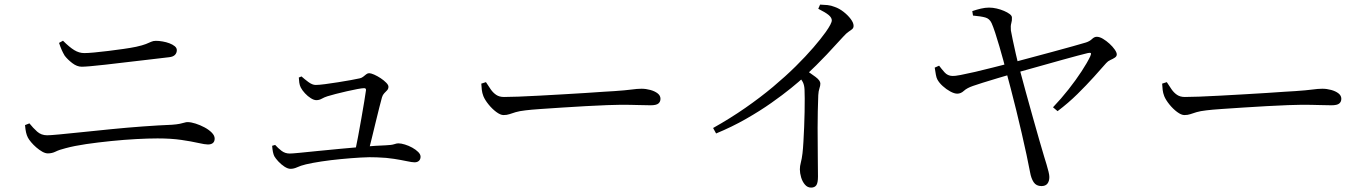

<svg xmlns="http://www.w3.org/2000/svg" viewBox="-20 -785 6040 846"><path d="M726 -533Q676.4 -527 626.5 -521.3Q576.5 -515.6 529.7 -510Q483 -504.4 444.2 -500Q405.4 -495.6 378.4 -493.3Q351.5 -491 340.3 -491Q319.1 -491 298.4 -507Q277.7 -523 265.1 -539.5Q257.6 -552 252.1 -564.5Q246.5 -577 240.2 -596L257.5 -605.6Q285.9 -577.1 307.3 -564.1Q328.6 -551.1 351.4 -551.1Q367.3 -551.1 395.8 -553.8Q424.2 -556.5 458 -560.6Q491.8 -564.7 524.1 -569.4Q556.5 -574 579.5 -578.8Q608.8 -585.3 622.9 -591Q637 -596.8 646.1 -600.9Q655.1 -605.1 667 -605.1Q680.7 -605.1 696.5 -602.3Q712.3 -599.6 726.5 -594.3Q740.7 -589 749.9 -581.4Q759.1 -573.8 759.1 -564.1Q759.1 -551.8 751.1 -543.4Q743.1 -535 726 -533ZM90.3 -233.8 109.6 -241.4Q125.7 -221.2 143.7 -205.1Q161.7 -188.9 187.9 -188.9Q201.3 -188.9 242.5 -192.8Q283.8 -196.7 343.1 -202.9Q402.5 -209.1 470.9 -215.9Q539.3 -222.7 608.7 -227.8Q678.1 -232.9 737.8 -235.3Q759.5 -236.9 772.3 -239.6Q785 -242.2 792.6 -244.6Q800.3 -247 806.1 -247Q821.8 -247 842 -240.4Q862.2 -233.9 881.3 -223.7Q900.4 -213.5 913.2 -200.5Q925.9 -187.5 925.9 -174.4Q925.9 -161.3 918 -154.8Q910.2 -148.4 896 -148.4Q883.3 -148.4 853.7 -155.1Q824.1 -161.9 779.1 -168.5Q734.2 -175.1 674.1 -175.1Q633.4 -175.1 580.1 -172.2Q526.8 -169.3 469.5 -163.5Q412.2 -157.7 359.8 -150.1Q307.4 -142.4 269 -132Q240.8 -125 225 -117Q209.2 -109.1 190.9 -109.1Q179.6 -109.1 166.2 -116.7Q152.7 -124.4 139.8 -135.6Q127 -146.7 117 -158.6Q107.1 -170.5 102.9 -178.8Q97.6 -189 94.8 -201.6Q91.9 -214.1 90.3 -233.8Z M1565.9 -440Q1574.5 -442 1581 -447.5Q1587.6 -453 1593.9 -457.8Q1600.1 -462.5 1606.5 -462.5Q1614.4 -462.5 1628.6 -456.3Q1642.8 -450 1657.4 -440.4Q1671.9 -430.7 1681.7 -420.6Q1691.6 -410.6 1691.6 -402.9Q1691.6 -393.4 1685.5 -387Q1679.5 -380.7 1672.9 -373.9Q1666.4 -367.2 1663.1 -356.2Q1658.7 -340.4 1651.3 -311.2Q1643.9 -282.1 1635.3 -246.4Q1626.6 -210.7 1618.3 -176.3Q1609.9 -141.9 1602.9 -114.7L1543.8 -112.9Q1550.4 -143.9 1557.9 -183.9Q1565.3 -223.9 1572.4 -264.1Q1579.5 -304.4 1584.9 -337.4Q1590.3 -370.5 1592.7 -387.9Q1593.4 -396.5 1584.4 -396.5Q1575.8 -396.5 1554.7 -392.6Q1533.6 -388.7 1508.4 -382.9Q1483.2 -377.2 1460 -371.2Q1436.8 -365.2 1423 -360.9Q1408.7 -356.3 1397.6 -350Q1386.5 -343.7 1373.9 -343.7Q1363.2 -343.7 1349.6 -352.3Q1335.9 -360.8 1323.8 -373.9Q1311.6 -387 1305.2 -399.5Q1300.2 -409.3 1298.7 -421.1Q1297.2 -433 1296.6 -443.4L1308.5 -448.2Q1321.3 -436.6 1338.8 -423.6Q1356.3 -410.7 1370.6 -410.7Q1385.2 -410.7 1412 -414.2Q1438.7 -417.7 1469.1 -422.5Q1499.5 -427.4 1526.1 -432.1Q1552.7 -436.8 1565.9 -440ZM1179.1 -142.6 1192.4 -146.4Q1205.3 -132 1220.7 -120.3Q1236.2 -108.5 1256.5 -108.5Q1267.6 -108.5 1301.2 -111.8Q1334.7 -115.1 1382 -119.9Q1429.2 -124.7 1482.5 -129.6Q1535.7 -134.5 1586.9 -138.9Q1638.1 -143.3 1679.2 -144.7Q1705.7 -145.7 1716.9 -149.6Q1728 -153.4 1735.1 -153.4Q1747.5 -153.4 1764.2 -148.2Q1780.9 -143.1 1796.6 -134.4Q1812.3 -125.7 1822.7 -115.3Q1833.1 -104.8 1833.1 -94.7Q1833.1 -83.2 1826.1 -76.5Q1819 -69.8 1806.7 -69.8Q1795.6 -69.8 1772.7 -74.8Q1749.8 -79.7 1716.7 -85Q1683.5 -90.4 1640.6 -91.7Q1610.5 -93.3 1568.7 -90.8Q1526.9 -88.3 1482 -84Q1437.1 -79.7 1396.5 -73.6Q1355.8 -67.4 1327.9 -60.8Q1304.2 -55 1289.4 -48Q1274.6 -41.1 1260 -41.1Q1248.3 -41.1 1233.2 -50.9Q1218.2 -60.8 1206 -74.1Q1193.9 -87.4 1188.6 -96.8Q1181.4 -111.5 1179.1 -142.6Z M2121.2 -423.1Q2131.9 -406.1 2142.4 -391.1Q2152.8 -376.1 2166.6 -366.9Q2180.3 -357.7 2200.6 -357.7Q2223.3 -357.7 2264.2 -359.2Q2305.1 -360.7 2355.8 -363.5Q2406.6 -366.3 2459.4 -369.3Q2512.2 -372.3 2559.7 -375.3Q2607.3 -378.3 2641 -380.8Q2674.6 -383.3 2686.1 -383.5Q2736.1 -386.9 2762 -390.4Q2787.8 -394 2806.6 -394Q2826 -394 2845.5 -388.7Q2864.9 -383.4 2877.5 -373.7Q2890.2 -363.9 2890.2 -349.8Q2890.2 -336.4 2880.9 -328.8Q2871.7 -321.1 2846.2 -321.1Q2819.9 -321.1 2790.6 -322.2Q2761.2 -323.3 2715.3 -323.3Q2696.6 -323.3 2655.6 -321.8Q2614.5 -320.3 2562.4 -317.4Q2510.2 -314.5 2457.9 -311.1Q2405.5 -307.7 2362.1 -304.7Q2318.7 -301.7 2296.5 -298.9Q2268.3 -295.7 2252.2 -290.8Q2236 -285.8 2224.6 -281.9Q2213.3 -278 2198.6 -278Q2185.1 -278 2166.6 -291.7Q2148.2 -305.5 2132.6 -324.9Q2117 -344.2 2110 -361.1Q2104.5 -375.4 2103 -388.7Q2101.4 -402.1 2100.7 -416.5Z M3585.5 -746.3 3593.5 -764.7Q3610.1 -764.3 3626.4 -762.6Q3642.6 -760.8 3658.3 -754.4Q3677.7 -747.8 3696.6 -733.1Q3715.6 -718.4 3728.4 -701.4Q3741.1 -684.4 3741.1 -671.3Q3741.1 -662.2 3735.5 -657.3Q3729.9 -652.3 3719.8 -645.7Q3709.6 -639.1 3695.6 -623.5Q3665.6 -590.3 3622.9 -544.8Q3580.2 -499.4 3523.1 -446Q3502.7 -427 3466 -397.1Q3429.3 -367.2 3379.2 -331.9Q3329.1 -296.5 3267.2 -261.2Q3205.3 -225.8 3135.3 -196.9L3122.1 -221Q3198.1 -263.7 3264 -309.5Q3329.9 -355.3 3385.8 -402Q3441.6 -448.8 3486.2 -492.9Q3530.7 -537 3563.8 -575.4Q3596.9 -613.8 3618.3 -643.7Q3645.1 -681.6 3645.1 -695.3Q3645.1 -707.1 3631.4 -718.7Q3617.7 -730.2 3585.5 -746.3ZM3494.9 -453.3 3525.4 -479.4Q3551.8 -462 3573.3 -446.2Q3594.7 -430.3 3594.7 -416.7Q3594.7 -407.3 3590.6 -395.5Q3586.5 -383.7 3585.5 -365.5Q3582.7 -292.8 3582.6 -221.7Q3582.6 -150.6 3583.4 -94Q3584.2 -37.4 3584.2 -7Q3584.2 20.6 3577 31.1Q3569.7 41.6 3553.9 41.6Q3537.9 41.6 3526.7 28.4Q3515.5 15.3 3509.9 -3.6Q3504.4 -22.5 3504.4 -38.8Q3504.4 -53 3508.7 -68.9Q3513 -84.7 3516 -109.5Q3518.4 -130.1 3520.1 -160.6Q3521.8 -191.1 3523.3 -225.1Q3524.8 -259.1 3525.3 -291.9Q3525.8 -324.6 3525.8 -350.6Q3525.8 -376.6 3525 -389.6Q3524.2 -408.7 3518.3 -421.4Q3512.4 -434.1 3494.9 -453.3Z M4267.3 -716.4 4264.1 -736Q4283.4 -742.7 4302.3 -747.1Q4321.1 -751.5 4337.9 -751.5Q4354.4 -751.5 4371.6 -747.5Q4388.8 -743.5 4403.9 -737Q4419 -730.6 4428.9 -723.1Q4438.8 -715.5 4438.8 -707.8Q4439.6 -694.4 4436 -682.8Q4432.4 -671.3 4434.2 -650.8Q4436.8 -637.1 4442.5 -608.8Q4448.3 -580.6 4456 -547.3Q4463.6 -513.9 4471.2 -486Q4484.2 -435.9 4500.2 -378.7Q4516.1 -321.4 4531.5 -266.2Q4546.9 -210.9 4560.1 -165.4Q4573.3 -119.8 4581.3 -93.2Q4586 -77.6 4591.4 -60.3Q4596.7 -42.9 4600.2 -28.1Q4603.7 -13.4 4603.7 -5.1Q4603.7 13.2 4595.3 24Q4586.9 34.9 4568.9 34.9Q4545.9 34.9 4534.6 17.9Q4523.4 0.8 4518.8 -25.8Q4512.9 -58.1 4503.2 -102.8Q4493.6 -147.5 4481.9 -198.2Q4470.1 -248.9 4457.7 -299.8Q4445.2 -350.7 4433.5 -395.2Q4421.9 -439.6 4413.2 -471.5Q4409.2 -489.1 4401.1 -518.4Q4393 -547.8 4383.6 -580.4Q4374.2 -613.1 4364.9 -641.1Q4355.6 -669 4349.2 -683.2Q4340 -703 4321.1 -708.1Q4302.2 -713.3 4267.3 -716.4ZM4117.9 -495.6Q4128.4 -481.6 4141.9 -466.3Q4155.3 -451.1 4176.2 -450.3Q4186.1 -449.5 4212.7 -454.6Q4239.4 -459.7 4276.8 -468.3Q4314.2 -476.9 4355.9 -487.7Q4397.6 -498.5 4436.9 -508.3Q4469.9 -517.1 4518 -529.9Q4566.1 -542.7 4616 -556.2Q4665.9 -569.8 4706.4 -581Q4747 -592.2 4764.9 -597.8Q4781.5 -603.2 4791.6 -613Q4801.7 -622.9 4812.6 -622.9Q4825.1 -622.9 4840 -614Q4854.9 -605.1 4868.9 -592.3Q4882.8 -579.5 4891.8 -566.6Q4900.8 -553.6 4900.8 -545.3Q4900.8 -536.6 4892.3 -531.1Q4883.9 -525.5 4872.8 -520.7Q4861.7 -515.8 4854.1 -507Q4832.8 -482.6 4800.3 -446.5Q4767.7 -410.3 4727.5 -370.6Q4687.2 -330.9 4639.9 -295.2L4619.8 -312.3Q4656.1 -350.3 4688.5 -391.5Q4720.9 -432.7 4745.9 -471Q4770.9 -509.3 4783.8 -536.5Q4789.4 -548.8 4786.2 -551.1Q4783 -553.3 4773.6 -551.3Q4757.8 -547.5 4728.6 -539.8Q4699.3 -532.1 4661.8 -521.6Q4624.2 -511.2 4584.7 -500Q4545.2 -488.8 4508.9 -478.8Q4472.6 -468.8 4446.2 -461.2Q4415 -452.4 4378.1 -441.2Q4341.2 -430 4310.3 -420.5Q4279.4 -411 4267.3 -406.4Q4240.4 -397.1 4227.1 -384.7Q4213.8 -372.3 4197.9 -372.3Q4185.2 -372.3 4167.5 -381.8Q4149.8 -391.3 4134 -405.7Q4118.1 -420.1 4110.3 -434.7Q4106.1 -442.4 4103.7 -455.8Q4101.2 -469.2 4098.6 -487Z M5121.2 -423.1Q5131.9 -406.1 5142.4 -391.1Q5152.8 -376.1 5166.6 -366.9Q5180.3 -357.7 5200.6 -357.7Q5223.3 -357.7 5264.2 -359.2Q5305.1 -360.7 5355.8 -363.5Q5406.6 -366.3 5459.4 -369.3Q5512.2 -372.3 5559.7 -375.3Q5607.3 -378.3 5641 -380.8Q5674.6 -383.3 5686.1 -383.5Q5736.1 -386.9 5762 -390.4Q5787.8 -394 5806.6 -394Q5826 -394 5845.5 -388.7Q5864.9 -383.4 5877.5 -373.7Q5890.2 -363.9 5890.2 -349.8Q5890.2 -336.4 5880.9 -328.8Q5871.7 -321.1 5846.2 -321.1Q5819.9 -321.1 5790.6 -322.2Q5761.2 -323.3 5715.3 -323.3Q5696.6 -323.3 5655.6 -321.8Q5614.5 -320.3 5562.4 -317.4Q5510.2 -314.5 5457.9 -311.1Q5405.5 -307.7 5362.1 -304.7Q5318.7 -301.7 5296.5 -298.9Q5268.3 -295.7 5252.2 -290.8Q5236 -285.8 5224.6 -281.9Q5213.3 -278 5198.6 -278Q5185.1 -278 5166.6 -291.7Q5148.2 -305.5 5132.6 -324.9Q5117 -344.2 5110 -361.1Q5104.5 -375.4 5103 -388.7Q5101.4 -402.1 5100.7 -416.5Z"/></svg>

Font: Early Summer Mincho VF
Style: Regular
Weight: 250
Designer: GuiWonder
Version: Version 1.002